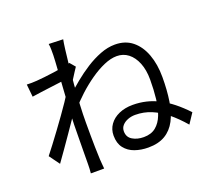

<svg xmlns="http://www.w3.org/2000/svg" viewBox="-138 -966 1276 1175"><g transform="rotate(-20 500.0 -378.0)"><path d="M929.8 -35.7Q884.3 -88.7 838 -126.6Q791.7 -164.4 742.5 -184.9Q693.3 -205.3 637.5 -205.3Q612.2 -205.3 589.6 -196.6Q566.9 -187.8 552.9 -172Q538.8 -156.2 538.8 -134.2Q538.8 -95.8 569.5 -77.5Q600.1 -59.1 642.4 -59.1Q691.1 -59.1 721.4 -84Q751.8 -108.8 768.6 -152.2Q785.5 -195.6 792 -253.4Q798.5 -311.2 798.5 -377.1Q798.5 -439.7 779.9 -485.9Q761.3 -532 729.1 -557Q696.9 -581.9 654.4 -581.9Q615.9 -581.9 570.5 -562.3Q525.1 -542.6 479 -510.2Q432.8 -477.9 390.3 -438.9Q347.8 -399.9 315.4 -361.5L317.2 -457.6Q348.4 -487.6 389.4 -521.2Q430.3 -554.8 476.9 -584.6Q523.6 -614.4 572.4 -633.3Q621.2 -652.2 668 -652.2Q735.3 -652.2 781 -615.2Q826.7 -578.2 850.5 -513.6Q874.3 -449 874.3 -366.4Q874.3 -279.9 863.4 -210.1Q852.5 -140.4 826.6 -91.1Q800.8 -41.9 756.8 -15.7Q712.8 10.4 647.5 10.4Q599.7 10.4 559.5 -3.8Q519.3 -18.1 495.1 -49.3Q470.8 -80.4 470.8 -130.7Q470.8 -171 493 -202.1Q515.1 -233.2 554.4 -250.6Q593.7 -268 644.4 -268Q735.4 -268 813.8 -227.4Q892.2 -186.7 973 -100.9ZM302.1 -553Q290.4 -551.6 265.7 -548.3Q241 -545 210.1 -541.2Q179.3 -537.4 147.1 -533Q114.9 -528.6 87 -524.4L78.7 -606.4Q95.4 -605.4 110.7 -605.9Q126 -606.4 144.2 -607.4Q164.7 -608.8 195.2 -612.2Q225.8 -615.6 259.1 -620.2Q292.5 -624.7 322.1 -630.1Q351.7 -635.5 368.9 -641.5L398.4 -606.8Q389.8 -593.9 378.5 -576.6Q367.3 -559.4 356.3 -541.6Q345.3 -523.8 336.9 -509.6L306.2 -373.7Q289 -346.8 264.2 -310.4Q239.3 -273.9 211.3 -233.4Q183.2 -192.8 155.5 -153.2Q127.7 -113.5 104.2 -80.9L54.7 -148.7Q73.1 -172.1 99 -206Q124.8 -240 153.2 -278.6Q181.7 -317.1 208.7 -355.1Q235.7 -393.1 257.3 -424.9Q278.9 -456.7 290.4 -476.2L294.4 -527.2ZM292.7 -719.6Q292.7 -736.9 292.7 -756.2Q292.7 -775.5 289.5 -793.8L382.8 -790.6Q378.6 -771.3 373.2 -728.4Q367.7 -685.5 361.6 -627.8Q355.5 -570 350.4 -506.1Q345.4 -442.1 342.2 -379.4Q339 -316.6 339 -263.8Q339 -218.5 339.2 -180.4Q339.4 -142.3 340.2 -104.9Q341.1 -67.5 342.9 -22.5Q343.9 -9.5 345.2 7.4Q346.5 24.4 347.9 38.5H261.2Q262.5 27.6 263.4 9.5Q264.2 -8.7 264.2 -20.7Q264.5 -69.1 264.9 -106.3Q265.3 -143.5 265.7 -182.9Q266.1 -222.3 266.9 -277.1Q267.3 -299.5 269.3 -337.8Q271.3 -376 274.1 -422.6Q276.9 -469.2 280.2 -517.2Q283.5 -565.3 286.3 -607.9Q289.1 -650.5 290.9 -680.3Q292.7 -710.2 292.7 -719.6Z"/></g></svg>

Font: Noto Sans SC Thin
Style: Regular
Weight: 100
Designer: Ryoko NISHIZUKA 西塚涼子 (kana, bopomofo & ideographs); Paul D. Hunt (Latin, Greek & Cyrillic); Sandoll Communications 산돌커뮤니
Foundry: Adobe
Version: Version 2.004-H2;hotconv 1.0.118;makeotfexe 2.5.65603